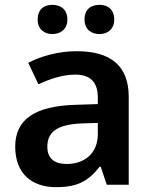

<svg xmlns="http://www.w3.org/2000/svg" viewBox="-20 -765 630 795"><path d="M136 -684C136 -644 163 -624 197 -624C230 -624 259 -644 259 -684C259 -727 230 -745 197 -745C163 -745 136 -727 136 -684ZM330 -684C330 -644 357 -624 392 -624C425 -624 453 -644 453 -684C453 -727 425 -745 392 -745C357 -745 330 -727 330 -684ZM297 -553C223 -553 151 -533 97 -505L139 -416C187 -438 238 -456 292 -456C350 -456 385 -429 385 -361V-334L292 -331C125 -326 43 -271 43 -158C43 -43 115 10 212 10C303 10 346 -16 393 -75H397L422 0H513V-364C513 -493 438 -553 297 -553ZM320 -254 385 -256V-210C385 -129 329 -86 256 -86C208 -86 176 -107 176 -157C176 -215 211 -250 320 -254Z"/></svg>

Font: Noto Sans Balinese SemiBold
Style: Regular
Weight: 600
Designer: Aditya Bayu, David Williams
Foundry: David Williams
Version: Version 2.005